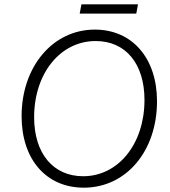

<svg xmlns="http://www.w3.org/2000/svg" viewBox="-20 -853 789 889"><path d="M368 16C564 16 707 -153 707 -384C707 -584 592 -716 419 -716C225 -716 80 -545 80 -315C80 -115 194 16 368 16ZM365 -37C226 -37 138 -143 138 -310C138 -513 259 -663 423 -663C562 -663 649 -558 649 -390C649 -187 528 -37 365 -37ZM349 -790H611L619 -833H357Z"/></svg>

Font: Uncut Sans Light Italic
Style: Regular
Weight: 300
Italic angle: -11°
Designer: Kasper Nordkvist
Foundry: UNCUT.wtf
Version: Version 1.304;Glyphs 3.2 (3246)